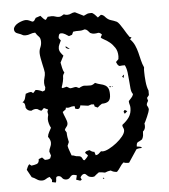

<svg xmlns="http://www.w3.org/2000/svg" viewBox="-48 -668 633 719"><g transform="rotate(-5 268.5 -308.5)"><path d="M260 -624 292 -608Q303 -613 306 -614.5Q309 -616 321 -616Q326 -616 333.5 -608.5Q341 -601 344 -597L356 -606Q365 -605 372 -596Q381 -586 391.5 -583Q402 -580 413 -575Q417 -573 423 -565Q429 -557 435 -547Q441 -537 446.5 -528Q452 -519 456 -514L463 -512L457 -505Q468 -494 474 -480.5Q480 -467 483.5 -453Q487 -439 490.5 -424Q494 -409 500 -396Q499 -391 499 -387Q499 -383 499 -378Q499 -364 501 -343Q503 -322 509 -308V-291L501 -281L504 -270Q502 -266 500 -262.5Q498 -259 498 -254Q500 -250 502 -246Q504 -242 504 -237Q504 -235 501.5 -227.5Q499 -220 495 -211Q491 -202 487.5 -194.5Q484 -187 483 -186Q484 -183 484 -177Q484 -164 475 -157Q475 -149 474 -142Q473 -135 469 -128Q460 -122 453.5 -119.5Q447 -117 447 -103Q452 -102 457.5 -101.5Q463 -101 466 -96Q461 -96 455.5 -95.5Q450 -95 445 -93L413 -45H407Q399 -45 392 -48Q384 -41 378.5 -32Q373 -23 365 -15Q352 -15 342 -22Q331 -21 320 -16Q315 -17 309 -18Q303 -19 297 -19Q292 -16 288 -12.5Q284 -9 279 -5L273 -4Q259 -4 253 -11Q247 -18 242 -18Q237 -18 233 -14Q229 -10 227 -6L231 3L225 6L210 1L214 -15Q212 -16 207.5 -17Q203 -18 201 -18Q194 -18 188.5 -10.5Q183 -3 174 -3Q163 -3 158 -10.5Q153 -18 145 -18Q137 -18 136 -12Q135 -6 135 0L133 5L119 2L120 -6L112 -18Q104 -16 97.5 -11.5Q91 -7 83 -7Q72 -7 63.5 -13Q55 -19 45 -23L29 -52Q31 -57 33.5 -62.5Q36 -68 40 -72L48 -66Q54 -67 59.5 -68Q65 -69 68.5 -70.5Q72 -72 74.5 -76Q77 -80 77 -88L90 -93L100 -83Q105 -83 110 -83.5Q115 -84 120 -87L124 -97L119 -113Q120 -121 124 -129Q128 -137 128 -145Q128 -151 125.5 -157Q123 -163 119 -168Q120 -177 124.5 -185Q129 -193 133 -201Q129 -208 126.5 -217Q124 -226 124 -234Q124 -238 125 -242Q126 -246 127 -250L125 -262L128 -270L113 -277L104 -268Q98 -268 93.5 -272Q89 -276 83 -276Q74 -276 66 -271Q51 -271 45 -284Q45 -290 43.5 -296.5Q42 -303 35 -305Q43 -310 45.5 -319Q48 -328 50 -336Q62 -341 71 -341L78 -336L88 -347Q101 -346 114 -339L123 -343L125 -354Q122 -361 122 -370Q122 -380 125 -389.5Q128 -399 128 -409Q128 -412 126 -421.5Q124 -431 121.5 -442Q119 -453 117 -464.5Q115 -476 115 -483Q115 -494 119.5 -504Q124 -514 124 -525Q124 -539 117.5 -545Q111 -551 105 -561Q95 -561 86.5 -557.5Q78 -554 68 -554L60 -555Q52 -560 39.5 -564Q27 -568 27 -580Q27 -586 32 -592Q37 -598 44.5 -602Q52 -606 60 -608.5Q68 -611 73 -611Q80 -611 86 -608.5Q92 -606 98 -603Q104 -603 106.5 -607.5Q109 -612 112 -616L130 -622Q135 -617 139 -612Q143 -607 149 -605L157 -616L172 -617Q179 -617 185.5 -614.5Q192 -612 199 -612Q204 -612 208.5 -614.5Q213 -617 218 -620Q224 -617 231 -617Q239 -617 245.5 -620.5Q252 -624 260 -624ZM312 -354Q323 -349 332.5 -347Q342 -345 349 -341Q356 -337 360 -329.5Q364 -322 364 -306Q364 -288 356 -281Q348 -274 331 -274Q326 -271 322 -268Q318 -265 314 -261L303 -266L301 -274L292 -275L279 -271L250 -275Q249 -270 246.5 -266Q244 -262 239 -262Q237 -262 234 -263Q231 -264 229 -265V-273L225 -274Q217 -274 210.5 -271.5Q204 -269 195 -271L194 -265L182 -256Q184 -248 190 -234Q196 -220 196 -213Q196 -205 191 -199.5Q186 -194 184 -188Q186 -186 187 -183.5Q188 -181 190 -178Q190 -162 195 -142L189 -128Q191 -118 194.5 -109Q198 -100 201 -91Q207 -91 212.5 -88.5Q218 -86 224 -86Q231 -86 234.5 -83.5Q238 -81 239.5 -77.5Q241 -74 242.5 -71.5Q244 -69 248 -69Q252 -73 256 -77Q260 -81 262 -86L252 -96Q254 -101 259 -102.5Q264 -104 269 -105Q273 -102 277.5 -99.5Q282 -97 287 -97L291 -84Q297 -84 302 -88Q307 -92 312 -97L318 -96Q328 -96 342.5 -103.5Q357 -111 371 -122Q385 -133 395 -145.5Q405 -158 405 -168Q405 -173 402.5 -177.5Q400 -182 400 -187L401 -189Q417 -201 426.5 -215Q436 -229 436 -249Q436 -256 434 -262Q432 -268 432 -275Q437 -281 442.5 -286.5Q448 -292 450 -300Q444 -307 442.5 -321Q441 -335 440 -350.5Q439 -366 437 -382Q435 -398 429 -410Q424 -410 419 -410Q414 -410 409 -409Q404 -411 401.5 -415.5Q399 -420 397 -425L407 -435L408 -446Q408 -465 399.5 -478Q391 -491 380.5 -499.5Q370 -508 360 -513Q350 -518 348 -522L353 -531V-533Q345 -541 339 -539.5Q333 -538 324 -538Q318 -538 310 -542Q306 -547 301.5 -551.5Q297 -556 291 -557Q280 -553 269 -553.5Q258 -554 247 -552L242 -541L230 -537Q224 -541 216.5 -545.5Q209 -550 201 -550Q195 -550 193 -544Q191 -538 191 -533L198 -524V-523Q195 -516 191.5 -509Q188 -502 188 -494Q188 -486 193 -478.5Q198 -471 203 -466L190 -441Q192 -431 194 -421Q196 -411 201 -402Q197 -398 195 -391Q195 -380 192.5 -369.5Q190 -359 186 -348L189 -345L205 -349L217 -342Q223 -342 228.5 -343.5Q234 -345 240 -345L251 -340Q265 -348 272.5 -347Q280 -346 295 -346Q299 -346 304.5 -349Q310 -352 312 -354ZM409 -237 413 -243H415L423 -238L413 -229ZM213 -499H216L229 -489Q224 -489 219 -491.5Q214 -494 213 -499ZM420 -363 415 -369 422 -375H423ZM364 -335 366 -337H368L370 -336L367 -332ZM310 4 311 2 316 5 313 7ZM373 -335 375 -336 377 -333H375Z"/></g></svg>

Font: ErikasBuero
Style: Regular
Weight: 400
Designer: Peter Wiegel
Foundry: Peter Wiegel
Version: Version 1.006